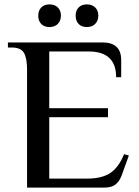

<svg xmlns="http://www.w3.org/2000/svg" viewBox="-20 -853 633 873"><path d="M103 -537Q103 -588 89 -612.5Q75 -637 33 -637H16V-660H446Q531 -660 531 -580V-502H508Q508 -619 383 -619H204V-361H471V-320H204V-41H378Q443 -41 481.5 -66.5Q520 -92 544 -152L566 -146L533 -55Q523 -28 505 -14Q487 0 455 0H103ZM154 -782Q154 -805 167.5 -819Q181 -833 205 -833Q229 -833 243 -819Q257 -805 257 -782Q257 -759 243 -744.5Q229 -730 205 -730Q181 -730 167.5 -744Q154 -758 154 -782ZM324 -782Q324 -805 337.5 -819Q351 -833 375 -833Q399 -833 413 -819Q427 -805 427 -782Q427 -759 413 -744.5Q399 -730 375 -730Q351 -730 337.5 -744Q324 -758 324 -782Z"/></svg>

Font: El Messiri Medium
Style: Regular
Weight: 500
Designer: Mohamed Gaber
Foundry: Kief Type Foundry
Version: Version 2.007